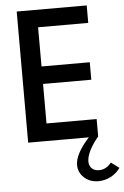

<svg xmlns="http://www.w3.org/2000/svg" viewBox="-64 -795 709 1094"><g transform="rotate(-5 290.0 -248.0)"><path d="M420.9 0H74.1V-750H474.5V-650H187.7V-425.9H463.6V-325.9H187.7V-100H474.5V0Q443.2 35.9 424.8 72.7Q406.4 109.5 406.4 136.8Q406.4 160.9 421.4 176.1Q436.4 191.4 464.1 191.4Q503.2 191.4 533.6 154.1L579.5 188.2Q558.6 218.6 525 236.1Q491.4 253.6 454.5 253.6Q405.5 253.6 373 223.9Q340.5 194.1 340.5 151.4Q340.5 88.2 420.9 0Z"/></g></svg>

Font: Spartan MB SemBd
Style: Regular
Weight: 600
Designer: Matt Bailey, Mirko Velimirovic
Foundry: Matt Bailey
Version: Version 1.005